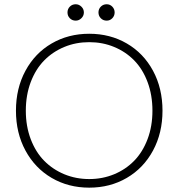

<svg xmlns="http://www.w3.org/2000/svg" viewBox="-20 -865 830 893"><path d="M735.8 -350.1Q735.8 -246.6 691.7 -164.8Q647.5 -83 569.8 -37.6Q492.2 7.8 395 7.8Q297.9 7.8 220.2 -37.6Q142.6 -83 98.4 -164.8Q54.2 -246.6 54.2 -350.1Q54.2 -454.1 98.4 -535.9Q142.6 -617.7 220.2 -662.8Q297.9 -708 395 -708Q492.2 -708 569.8 -662.8Q647.5 -617.7 691.7 -535.9Q735.8 -454.1 735.8 -350.1ZM100.1 -350.1Q100.1 -277.8 123 -217.5Q146 -157.2 185.8 -116.9Q225.6 -76.7 279.5 -54.4Q333.5 -32.2 395 -32.2Q456.5 -32.2 510.5 -54.4Q564.5 -76.7 604 -117.2Q643.6 -157.7 666.3 -217.8Q689 -277.8 689 -350.1Q689 -422.9 666.3 -483.4Q643.6 -543.9 604 -584.2Q564.5 -624.5 510.7 -646.7Q457 -668.9 395 -668.9Q333 -668.9 279.3 -646.7Q225.6 -624.5 185.8 -584.2Q146 -543.9 123 -483.4Q100.1 -422.9 100.1 -350.1ZM332 -769Q315.9 -769 304.9 -780Q293.9 -791 293.9 -807.1Q293.9 -823.2 304.9 -834.2Q315.9 -845.2 332 -845.2Q347.2 -845.2 358.6 -834Q370.1 -822.8 370.1 -807.1Q370.1 -791.5 358.6 -780.3Q347.2 -769 332 -769ZM476.1 -769Q460 -769 449 -780Q438 -791 438 -807.1Q438 -823.2 449 -834.2Q460 -845.2 476.1 -845.2Q491.7 -845.2 502.4 -834Q513.2 -822.8 513.2 -807.1Q513.2 -791.5 502.4 -780.3Q491.7 -769 476.1 -769Z"/></svg>

Font: SVN-Poppins ExtraLight
Style: Regular
Weight: 200
Designer: Ninad Kale (Devanagari), Jonny Pinhorn (Latin)
Foundry: Indian Type Foundry
Version: Version 3.002 2017